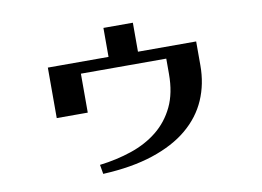

<svg xmlns="http://www.w3.org/2000/svg" viewBox="-70 -671 1140 835"><g transform="rotate(-10 500.0 -253.5)"><path d="M165 -438H433V-566H563V-438H820V-332Q820 -250 790 -181Q760 -112 698.5 -60.5Q637 -9 543 22Q449 53 322 59L315 18Q390 9 456.5 -13.5Q523 -36 572.5 -76Q622 -116 650.5 -175.5Q679 -235 679 -319V-387H302V-215H165Z"/></g></svg>

Font: Cafe24 ClassicType
Style: Regular
Weight: 400
Designer: Cafe24 thkim, hmlim, mnelim & 4IR
Foundry: Cafe24
Version: Version 1.000